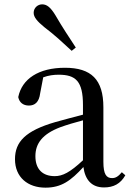

<svg xmlns="http://www.w3.org/2000/svg" viewBox="-20 -849 605 884"><path d="M329 -630C299 -676 268 -722 235 -779C213 -815 196 -829 174 -829C155 -829 135 -814 135 -790C135 -770 151 -751 184 -724C233 -687 271 -651 310 -615ZM459 14C503 14 535 -3 557 -42L541 -56C524 -36 512 -29 496 -29C470 -29 456 -46 456 -104V-355C456 -483 400 -537 279 -537C158 -537 81 -486 64 -402C69 -377 87 -363 113 -363C140 -363 160 -378 165 -420L179 -493C204 -502 227 -505 250 -505C329 -505 362 -475 362 -365V-321C320 -310 274 -298 235 -287C97 -247 49 -196 49 -116C49 -32 109 15 189 15C263 15 306 -17 364 -80C372 -21 402 14 459 14ZM362 -111C302 -55 268 -38 232 -38C178 -38 143 -68 143 -130C143 -189 176 -232 257 -263C287 -274 324 -285 362 -295Z"/></svg>

Font: Noto Serif CJK SC Medium
Style: Regular
Weight: 500
Designer: Ryoko NISHIZUKA 西塚涼子 (kana & ideographs); Frank Grießhammer (Latin, Greek & Cyrillic); Wenlong ZHANG 张文龙 (bopomofo); San
Foundry: Adobe
Version: Version 2.001;hotconv 1.1.0;makeotfexe 2.6.0